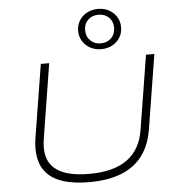

<svg xmlns="http://www.w3.org/2000/svg" viewBox="-64 -1055 1030 1122"><g transform="rotate(-5 451.5 -494.0)"><path d="M415 8Q330 8 269.5 -9.5Q209 -27 173 -62.5Q137 -98 124.5 -150.5Q112 -203 122 -271L192 -705H241L171 -267Q152 -151 214 -95.5Q276 -40 418 -40Q561 -40 641 -97.5Q721 -155 739 -271L809 -705H858L788 -270Q773 -176 726.5 -114.5Q680 -53 602 -22.5Q524 8 415 8ZM552 -760Q516 -760 487.5 -775.5Q459 -791 442.5 -817.5Q426 -844 426 -878Q426 -912 442.5 -938.5Q459 -965 487.5 -980.5Q516 -996 552 -996Q589 -996 617 -980.5Q645 -965 661.5 -938.5Q678 -912 678 -878Q678 -844 661.5 -817.5Q645 -791 616.5 -775.5Q588 -760 552 -760ZM552 -794Q589 -794 613 -817.5Q637 -841 637 -879Q637 -916 613 -939Q589 -962 552 -962Q515 -962 491 -939Q467 -916 467 -879Q467 -841 491 -817.5Q515 -794 552 -794Z"/></g></svg>

Font: Nunito Sans 10pt Expanded ExtraLight
Style: Italic
Weight: 250
Width: 7
Italic angle: -9°
Designer: Vernon Adams
Foundry: Vernon Adams
Version: Version 3.101;gftools[0.9.27]